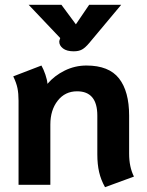

<svg xmlns="http://www.w3.org/2000/svg" viewBox="-20 -767 611 797"><path d="M384 -126V-287Q384 -388 300 -388Q250 -388 219.5 -349Q189 -310 189 -250V0H57V-349Q57 -379 52.5 -401Q48 -423 35 -450L152 -495Q161 -479 168.5 -457Q176 -435 177 -419Q206 -453 248.5 -474Q291 -495 339 -495Q432 -495 474 -441.5Q516 -388 516 -287V-129Q516 -74 536 -34L416 10Q399 -20 391.5 -52.5Q384 -85 384 -126ZM226 -594Q226 -597 228 -603L230 -609L99 -747H235L295 -666L350 -747H483L350 -588Q334 -569 320.5 -561.5Q307 -554 286 -554Q257 -554 241.5 -566Q226 -578 226 -594Z"/></svg>

Font: Niramit
Style: Bold
Weight: 700
Designer: Katatrad Aksorn Co.,Ltd.
Foundry: Cadson Demak Co.,Ltd.
Version: Version 1.001; ttfautohint (v1.6)